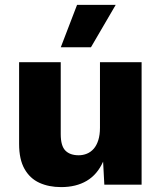

<svg xmlns="http://www.w3.org/2000/svg" viewBox="-20 -754 659 784"><path d="M229.6 10Q179.2 10 140.6 -7.7Q102 -25.4 80 -64.4Q58 -103.4 58 -166V-500H228V-206.2Q228 -158.4 246.9 -139.2Q265.8 -120 301.2 -120Q319 -120 334.9 -126.5Q350.8 -133 362.7 -146.6Q374.6 -160.2 381.4 -181.7Q388.2 -203.2 388.2 -232.2V-500H558.2V0H406L401 -94Q377.4 -41.2 334.1 -15.6Q290.8 10 229.6 10ZM294.6 -734H452.4L351.4 -561H228.2Z"/></svg>

Font: Work Sans
Style: Regular
Weight: 400
Designer: Wei Huang
Foundry: Wei Huang
Version: Version 2.006; ttfautohint (v1.8.1.43-b0c9)